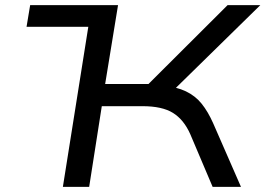

<svg xmlns="http://www.w3.org/2000/svg" viewBox="-20 -725 1030 745"><path d="M83 -621 97 -705H438L424 -621ZM224 0 336 -705H438L388 -399H581L538 -381L863 -705H990L641 -363L612 -393Q665 -388 701.5 -370.5Q738 -353 762.5 -322.5Q787 -292 807 -247L915 0H805L718 -205Q693 -261 651 -287Q609 -313 533 -313H375L326 0Z"/></svg>

Font: Nunito Sans 7pt Expanded
Style: Italic
Weight: 400
Width: 7
Italic angle: -9°
Designer: Vernon Adams
Foundry: Vernon Adams
Version: Version 3.101;gftools[0.9.27]